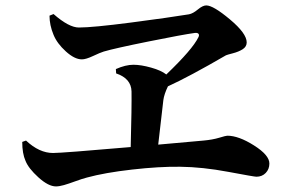

<svg xmlns="http://www.w3.org/2000/svg" viewBox="-20 -710 1040 695"><path d="M159.2 -653.3 173.8 -659.2Q229.5 -610.4 265.6 -610.4Q315.4 -610.4 454.1 -628.4Q592.8 -646.5 664.1 -658.2Q678.7 -661.1 696.3 -675.8Q713.9 -690.4 726.6 -690.4Q752 -690.4 812.5 -639.6Q873 -588.9 873 -556.6Q873 -541 858.4 -531.7Q843.8 -522.5 822.8 -517.1Q801.8 -511.7 797.9 -509.8Q665 -432.6 587.9 -397.5Q574.2 -369.1 571.3 -347.7Q558.6 -235.4 552.7 -186.5Q703.1 -200.2 716.8 -201.2Q749 -204.1 773.4 -211.4Q797.9 -218.8 802.7 -218.8Q843.8 -218.8 899.4 -183.6Q955.1 -148.4 955.1 -118.2Q955.1 -97.7 941.9 -84Q928.7 -70.3 908.2 -70.3Q900.4 -70.3 806.6 -87.9Q712.9 -105.5 631.8 -106.4Q556.6 -107.4 458 -96.2Q359.4 -85 294.9 -67.4Q276.4 -62.5 252.4 -53.7Q228.5 -44.9 211.4 -40Q194.3 -35.2 182.6 -35.2Q155.3 -35.2 119.1 -67.9Q83 -100.6 72.3 -127.9Q60.5 -154.3 60.5 -196.3L74.2 -201.2Q122.1 -156.2 171.9 -156.2Q205.1 -156.2 453.1 -177.7Q457 -324.2 456.1 -378.9Q455.1 -425.8 400.4 -444.3L399.4 -460Q434.6 -475.6 462.9 -475.6Q490.2 -475.6 526.9 -465.3Q563.5 -455.1 582 -440.4Q676.8 -531.2 698.2 -575.2Q702.1 -583 698.7 -587.4Q695.3 -591.8 685.5 -590.8Q642.6 -585 519 -560.1Q395.5 -535.2 355.5 -523.4Q342.8 -519.5 316.9 -507.3Q291 -495.1 276.4 -495.1Q250 -495.1 218.3 -523.9Q186.5 -552.7 173.8 -584Q159.2 -619.1 159.2 -653.3Z"/></svg>

Font: GenYoMin TW TTF Bold
Style: Regular
Weight: 700
Version: Version 1.300